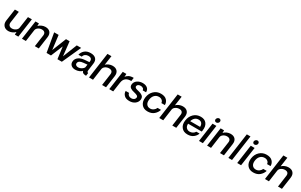

<svg xmlns="http://www.w3.org/2000/svg" viewBox="339 -2801 7619 4860"><g transform="rotate(30 4148.0 -371.5)"><path d="M578.1 -549.8 500 0H397.9L400.9 -79.1Q365.7 -40 312.7 -17.1Q259.8 5.9 208 5.9Q117.2 5.9 68.1 -52.5Q19 -110.8 32.2 -203.1L82 -549.8H196.8L149.9 -215.8Q142.1 -161.6 170.2 -128.9Q198.2 -96.2 252 -96.2Q311 -96.2 360.1 -130.1Q409.2 -164.1 416 -215.8L463.9 -549.8Z M976.6 -557.1Q1068.4 -557.1 1114.5 -503.7Q1160.6 -450.2 1147.5 -356L1097.7 0H982.4L1031.7 -342.8Q1038.6 -396 1011.5 -426Q984.4 -456.1 929.7 -456.1Q870.6 -456.1 822.5 -422.6Q774.4 -389.2 767.6 -336.9L720.7 0H605.5L683.6 -549.8H784.7L782.7 -473.1Q817.9 -512.2 870.1 -534.7Q922.4 -557.1 976.6 -557.1Z M2020 -547.9 1772 0H1643.1L1597.2 -348.1L1454.1 0H1325.2L1231 -547.9H1361.3L1413.1 -134.8L1577.1 -547.9H1682.1L1728 -133.8L1892.1 -547.9Z M2162.1 5.9Q2082 5.9 2037.4 -38.1Q1992.7 -82 2002.9 -155.8Q2014.2 -230 2079.6 -276.6Q2145 -323.2 2253.9 -331.1L2380.9 -340.8L2382.8 -356Q2398.9 -465.8 2281.7 -465.8Q2231 -465.8 2193.4 -439.5Q2155.8 -413.1 2144 -363.8H2045.9Q2064 -445.8 2128.4 -501Q2192.9 -556.2 2298.8 -556.2Q2399.9 -556.2 2450.4 -504.2Q2501 -452.1 2486.8 -354L2460 -159.2Q2448.7 -85 2491.7 -86.9L2480 0Q2458 0 2445.8 -1Q2362.8 -9.8 2353 -69.8Q2325.2 -36.6 2272.7 -15.4Q2220.2 5.9 2162.1 5.9ZM2196.8 -82Q2247.6 -82 2294.2 -110.1Q2340.8 -138.2 2357.9 -176.8L2370.1 -261.2L2259.8 -251Q2125 -239.7 2112.8 -160.2Q2107.9 -124 2132.8 -103Q2157.7 -82 2196.8 -82Z M2939.5 -555.2Q3032.2 -555.2 3079.3 -501.7Q3126.5 -448.2 3113.8 -355L3063.5 0H2947.8L2995.6 -341.8Q3002.4 -395 2976.1 -424.6Q2949.7 -454.1 2893.6 -454.1Q2833.5 -454.1 2785.2 -421.1Q2736.8 -388.2 2729.5 -335.9L2682.6 0H2566.4L2672.4 -750H2788.6L2749.5 -477.1Q2784.7 -513.2 2836.2 -534.2Q2887.7 -555.2 2939.5 -555.2Z M3552.2 -556.2 3538.1 -456.1Q3443.8 -460 3384.5 -416.5Q3325.2 -373 3312.5 -277.8L3272.5 0H3157.2L3235.4 -549.8H3340.3L3336.4 -458Q3360.4 -501 3413.3 -529.5Q3466.3 -558.1 3552.2 -556.2Z M3745.1 7.8Q3641.1 7.8 3589.6 -46.1Q3538.1 -100.1 3541 -168H3640.1Q3642.1 -129.9 3675 -103Q3708 -76.2 3754.9 -77.1Q3800.8 -78.1 3830.3 -100.1Q3859.9 -122.1 3865.2 -157.2Q3870.1 -193.4 3839.6 -212.2Q3809.1 -231 3747.1 -245.1Q3710 -252.9 3684.1 -262.5Q3658.2 -272 3632.1 -288.6Q3606 -305.2 3595 -332Q3584 -358.9 3588.9 -395Q3600.1 -469.2 3665.5 -513.7Q3731 -558.1 3819.8 -558.1Q3903.8 -558.1 3955.3 -516.6Q4006.8 -475.1 4003.9 -396H3907.2Q3904.3 -433.1 3876.7 -451.2Q3849.1 -469.2 3814.9 -471.2Q3773.9 -473.1 3743.4 -456.5Q3712.9 -439.9 3708 -408.2Q3706.1 -395 3709 -385Q3711.9 -375 3721.4 -366.9Q3731 -358.9 3738.5 -354Q3746.1 -349.1 3764.6 -343.5Q3783.2 -337.9 3792.7 -335.4Q3802.2 -333 3825.2 -327.1Q3860.4 -319.3 3886.2 -308.6Q3912.1 -297.9 3938 -280Q3963.9 -262.2 3974.9 -232.7Q3985.8 -203.1 3981 -164.1Q3969.7 -87.9 3904.5 -40Q3839.4 7.8 3745.1 7.8Z M4053.2 -276.9Q4070.3 -399.9 4152.6 -477.5Q4234.9 -555.2 4352.1 -555.2Q4468.3 -555.2 4524.7 -495.1Q4581.1 -435.1 4578.1 -354H4476.1Q4475.1 -398.9 4439 -429.9Q4402.8 -460.9 4348.1 -460.9Q4273.9 -460.9 4224.9 -410.9Q4175.8 -360.8 4165 -276.9Q4152.8 -192.9 4188.5 -141.8Q4224.1 -90.8 4296.9 -90.8Q4350.1 -90.8 4393.6 -122.8Q4437 -154.8 4454.1 -200.2H4555.2Q4530.3 -116.2 4459.7 -55.2Q4389.2 5.9 4273.2 5.9Q4157.2 5.9 4096.7 -73.5Q4036.1 -152.8 4053.2 -276.9Z M4991.7 -555.2Q5084.5 -555.2 5131.6 -501.7Q5178.7 -448.2 5166 -355L5115.7 0H5000L5047.9 -341.8Q5054.7 -395 5028.3 -424.6Q5002 -454.1 4945.8 -454.1Q4885.7 -454.1 4837.4 -421.1Q4789.1 -388.2 4781.7 -335.9L4734.9 0H4618.7L4724.6 -750H4840.8L4801.8 -477.1Q4836.9 -513.2 4888.4 -534.2Q4939.9 -555.2 4991.7 -555.2Z M5728.5 -276.9Q5726.6 -256.8 5721.7 -240.2H5323.7Q5317.9 -168.5 5355.7 -126.7Q5393.6 -85 5451.7 -84Q5502.4 -84 5543 -106.4Q5583.5 -128.9 5605.5 -168.9H5699.7Q5678.7 -100.1 5611.6 -47.1Q5544.4 5.9 5440.4 4.9Q5323.2 4.9 5262.5 -74.5Q5201.7 -153.8 5219.7 -274.9Q5236.8 -397.9 5317.1 -476.1Q5397.5 -554.2 5518.6 -554.2Q5633.8 -554.2 5690.2 -478.5Q5746.6 -402.8 5728.5 -276.9ZM5504.4 -463.9Q5441.4 -463.9 5398.9 -426Q5356.4 -388.2 5337.4 -321.8H5627.4Q5629.4 -387.7 5597.9 -425.8Q5566.4 -463.9 5504.4 -463.9Z M5923.3 -622.1Q5897.5 -622.1 5881.1 -640.6Q5864.7 -659.2 5868.7 -686Q5873.5 -712.9 5895 -731.9Q5916.5 -751 5942.6 -751Q5968.8 -751 5985.1 -731.9Q6001.5 -712.9 5997.6 -686Q5993.7 -659.2 5971.9 -640.6Q5950.2 -622.1 5923.3 -622.1ZM5858.4 -549.8H5971.7L5893.6 0H5780.3Z M6388.2 -557.1Q6480 -557.1 6526.1 -503.7Q6572.3 -450.2 6559.1 -356L6509.3 0H6394L6443.4 -342.8Q6450.2 -396 6423.1 -426Q6396 -456.1 6341.3 -456.1Q6282.2 -456.1 6234.1 -422.6Q6186 -389.2 6179.2 -336.9L6132.3 0H6017.1L6095.2 -549.8H6196.3L6194.3 -473.1Q6229.5 -512.2 6281.7 -534.7Q6334 -557.1 6388.2 -557.1Z M6638.7 0 6745.6 -750H6852.1L6745.6 0Z M7040.5 -622.1Q7014.6 -622.1 6998.3 -640.6Q6981.9 -659.2 6985.8 -686Q6990.7 -712.9 7012.2 -731.9Q7033.7 -751 7059.8 -751Q7085.9 -751 7102.3 -731.9Q7118.7 -712.9 7114.7 -686Q7110.8 -659.2 7089.1 -640.6Q7067.4 -622.1 7040.5 -622.1ZM6975.6 -549.8H7088.9L7010.7 0H6897.5Z M7142.6 -276.9Q7159.7 -399.9 7241.9 -477.5Q7324.2 -555.2 7441.4 -555.2Q7557.6 -555.2 7614 -495.1Q7670.4 -435.1 7667.5 -354H7565.4Q7564.5 -398.9 7528.3 -429.9Q7492.2 -460.9 7437.5 -460.9Q7363.3 -460.9 7314.2 -410.9Q7265.1 -360.8 7254.4 -276.9Q7242.2 -192.9 7277.8 -141.8Q7313.5 -90.8 7386.2 -90.8Q7439.5 -90.8 7482.9 -122.8Q7526.4 -154.8 7543.5 -200.2H7644.5Q7619.6 -116.2 7549.1 -55.2Q7478.5 5.9 7362.5 5.9Q7246.6 5.9 7186 -73.5Q7125.5 -152.8 7142.6 -276.9Z M8081.1 -555.2Q8173.8 -555.2 8220.9 -501.7Q8268.1 -448.2 8255.4 -355L8205.1 0H8089.4L8137.2 -341.8Q8144 -395 8117.7 -424.6Q8091.3 -454.1 8035.2 -454.1Q7975.1 -454.1 7926.8 -421.1Q7878.4 -388.2 7871.1 -335.9L7824.2 0H7708L7814 -750H7930.2L7891.1 -477.1Q7926.3 -513.2 7977.8 -534.2Q8029.3 -555.2 8081.1 -555.2Z"/></g></svg>

Font: Oakes Grotesk
Style: Medium Italic
Weight: 500
Designer: Samuel Oakes
Foundry: Samuel Oakes
Version: Version 1.0 | wf-rip DC20170320